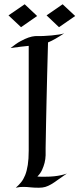

<svg xmlns="http://www.w3.org/2000/svg" viewBox="-20 -880 374 904"><path d="M294.9 -63Q268.6 -45.4 251.5 -32.7Q234.4 -20 220.5 -12Q206.5 -3.9 193.6 0Q180.7 3.9 163.1 3.9Q139.6 3.9 123 2Q106.4 0 89.8 0Q81.5 0 73 0.7Q64.5 1.5 54.2 3.9Q67.9 -7.8 79.1 -21.5Q90.3 -35.2 98.4 -55.2Q106.4 -75.2 110.8 -103.3Q115.2 -131.3 115.2 -170.9V-664.1Q100.1 -662.6 78.6 -660.2Q57.1 -657.7 29.8 -653.8Q56.2 -675.3 77.4 -686.5Q98.6 -697.8 113.8 -703.1Q131.3 -709 145 -710Q162.1 -709.5 182.9 -710.4Q203.6 -711.4 222.9 -713.1Q242.2 -714.8 258.3 -717.5Q274.4 -720.2 282.2 -723.1Q259.3 -708 241 -697.5Q222.7 -687 206.1 -680.2Q203.6 -591.8 201.9 -522Q200.2 -452.1 199 -398.2Q197.8 -344.2 197 -304.9Q196.3 -265.6 195.8 -237.8Q194.3 -172.9 194.8 -148.9Q194.3 -130.9 189.9 -113.3Q186 -97.7 178.2 -80.3Q170.4 -63 155.8 -48.8Q165 -47.9 173.8 -47.9Q182.6 -47.9 190.9 -47.9Q215.8 -47.9 235.1 -50Q254.4 -52.2 267.6 -55.2Q283.2 -58.6 294.9 -63ZM334 -804.7 257.8 -752 199.2 -807.6 274.9 -859.9ZM154.8 -804.7 79.1 -752 20 -807.6 96.2 -859.9Z"/></svg>

Font: Quintessential
Style: Regular
Weight: 400
Designer: Astigmatic (AOETI)
Foundry: Astigmatic (AOETI)
Version: Version 1.000